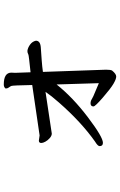

<svg xmlns="http://www.w3.org/2000/svg" viewBox="175 -774 649 1040"><g transform="rotate(-90 500.0 -254.5)"><path d="M443 -73Q443 -89 460 -89Q472 -89 483 -82Q494 -75 523 -63.5Q552 -52 569 -44L562 -273Q492 -185 384.5 -103.5Q277 -22 246 -22Q228 -22 228 -40Q228 -50 253 -65Q359 -140 464 -260Q501 -302 522 -333L296 -299Q284 -299 271.5 -310Q259 -321 252 -334Q245 -347 245 -356Q245 -369 258 -369L286 -365L559 -405Q557 -511 554 -518Q551 -525 545.5 -532Q540 -539 540 -549Q547 -559 562 -559Q626 -559 626 -518L625 -498L628 -414Q670 -419 696 -421.5Q722 -424 728 -427.5Q734 -431 744 -431Q761 -429 778 -416.5Q795 -404 799 -385Q799 -361 762 -358.5Q725 -356 691.5 -353.5Q658 -351 630 -347Q642 -28 642 -5Q642 21 637 28Q619 50 605 50Q591 50 565.5 35Q540 20 491.5 -22Q443 -64 443 -73Z"/></g></svg>

Font: ToneOZ-Pinyin-WenKai-Medium
Style: Medium
Weight: 700
Designer: Fontworks Inc.
Foundry: ToneOZ
Version: Version 0.240331